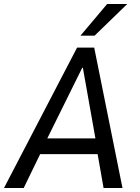

<svg xmlns="http://www.w3.org/2000/svg" viewBox="-33 -944 704 964"><path d="M-13 0 354 -705H440L582 0H487L451 -205L487 -170H137L186 -206L86 0ZM380 -604 193 -226 180 -249H470L450 -227L383 -604ZM371 -765 505 -924H606L442 -765Z"/></svg>

Font: Nunito Sans 7pt Condensed Medium
Style: Italic
Weight: 500
Width: 3
Italic angle: -9°
Designer: Vernon Adams
Foundry: Vernon Adams
Version: Version 3.101;gftools[0.9.27]